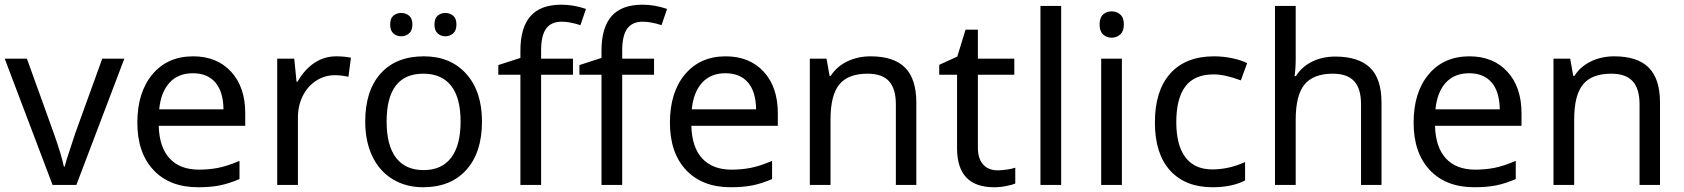

<svg xmlns="http://www.w3.org/2000/svg" viewBox="-20 -785 7147 815"><path d="M203.1 0 0 -536.1H94.2L208 -220.2Q241.7 -125 251 -78.1H254.9Q256.3 -84.5 258.5 -92.5Q260.7 -100.6 263.7 -110.1Q266.6 -119.6 299.8 -220.2L414.1 -536.1H507.8L304.2 0Z M820.8 9.8Q700.2 9.8 631.6 -63.2Q563 -136.2 563 -264.2Q563 -393.1 627 -469.5Q690.9 -545.9 799.8 -545.9Q900.9 -545.9 960.9 -480.7Q1021 -415.5 1021 -304.2V-251H653.8Q656.2 -159.7 700.2 -112.3Q744.1 -64.9 824.7 -64.9Q867.7 -64.9 906.2 -72.5Q944.8 -80.1 996.6 -102.1V-24.9Q952.1 -5.9 913.1 2Q874 9.8 820.8 9.8ZM798.8 -474.1Q735.8 -474.1 699.2 -433.6Q662.6 -393.1 655.8 -320.8H928.7Q927.7 -396 894 -435.1Q860.4 -474.1 798.8 -474.1Z M1406.7 -545.9Q1442.4 -545.9 1469.7 -540L1459 -459Q1429.2 -465.8 1400.9 -465.8Q1358.4 -465.8 1322 -442.4Q1285.6 -418.9 1265.1 -377.7Q1244.6 -336.4 1244.6 -286.1V0H1156.7V-536.1H1229L1238.8 -438H1242.7Q1273.4 -491.2 1315.4 -518.6Q1357.4 -545.9 1406.7 -545.9Z M2025.9 -269Q2025.9 -137.7 1959.5 -64Q1893.1 9.8 1775.9 9.8Q1703.1 9.8 1647 -24.2Q1590.8 -58.1 1560.5 -121.6Q1530.3 -185.1 1530.3 -269Q1530.3 -399.9 1595.7 -472.9Q1661.1 -545.9 1779.3 -545.9Q1892.6 -545.9 1959.2 -471.4Q2025.9 -397 2025.9 -269ZM1621.1 -269Q1621.1 -168 1660.9 -115.5Q1700.7 -63 1778.3 -63Q1855 -63 1895 -115.5Q1935.1 -168 1935.1 -269Q1935.1 -370.1 1894.8 -421.1Q1854.5 -472.2 1776.9 -472.2Q1621.1 -472.2 1621.1 -269ZM1636.2 -681.2Q1636.2 -707 1649.9 -718.5Q1663.6 -730 1683.1 -730Q1702.1 -730 1716.3 -718.5Q1730.5 -707 1730.5 -681.2Q1730.5 -655.3 1716.3 -643.1Q1702.1 -630.9 1683.1 -630.9Q1663.6 -630.9 1649.9 -643.1Q1636.2 -655.3 1636.2 -681.2ZM1824.2 -681.2Q1824.2 -707 1837.9 -718.5Q1851.6 -730 1870.1 -730Q1889.2 -730 1903.3 -718.5Q1917.5 -707 1917.5 -681.2Q1917.5 -655.3 1903.3 -643.1Q1889.2 -630.9 1870.1 -630.9Q1851.6 -630.9 1837.9 -643.1Q1824.2 -655.3 1824.2 -681.2Z M2412.1 -467.8H2276.9V0H2189V-467.8H2095.2V-508.8L2189 -539.1V-569.8Q2189 -667.5 2231.7 -716.3Q2274.4 -765.1 2363.3 -765.1Q2414.6 -765.1 2467.3 -747.1L2443.8 -678.2Q2398.4 -692.9 2364.3 -692.9Q2319.8 -692.9 2298.3 -663.6Q2276.9 -634.3 2276.9 -570.8V-536.1H2412.1Z M2756.3 -467.8H2621.1V0H2533.2V-467.8H2439.5V-508.8L2533.2 -539.1V-569.8Q2533.2 -667.5 2575.9 -716.3Q2618.7 -765.1 2707.5 -765.1Q2758.8 -765.1 2811.5 -747.1L2788.1 -678.2Q2742.7 -692.9 2708.5 -692.9Q2664.1 -692.9 2642.6 -663.6Q2621.1 -634.3 2621.1 -570.8V-536.1H2756.3Z M3081.5 9.8Q2960.9 9.8 2892.3 -63.2Q2823.7 -136.2 2823.7 -264.2Q2823.7 -393.1 2887.7 -469.5Q2951.7 -545.9 3060.5 -545.9Q3161.6 -545.9 3221.7 -480.7Q3281.7 -415.5 3281.7 -304.2V-251H2914.6Q2917 -159.7 2960.9 -112.3Q3004.9 -64.9 3085.4 -64.9Q3128.4 -64.9 3167 -72.5Q3205.6 -80.1 3257.3 -102.1V-24.9Q3212.9 -5.9 3173.8 2Q3134.8 9.8 3081.5 9.8ZM3059.6 -474.1Q2996.6 -474.1 2960 -433.6Q2923.3 -393.1 2916.5 -320.8H3189.5Q3188.5 -396 3154.8 -435.1Q3121.1 -474.1 3059.6 -474.1Z M3782.7 0V-342.8Q3782.7 -408.2 3753.7 -440.2Q3724.6 -472.2 3662.6 -472.2Q3580.1 -472.2 3542.7 -426.5Q3505.4 -380.9 3505.4 -277.8V0H3417.5V-536.1H3488.3L3501.5 -462.9H3506.3Q3531.2 -502.4 3576.2 -524.2Q3621.1 -545.9 3675.3 -545.9Q3773.9 -545.9 3821.8 -498Q3869.6 -450.2 3869.6 -349.1V0Z M4214.8 -62Q4231.9 -62 4254.9 -65.4Q4277.8 -68.8 4289.6 -73.2V-5.9Q4277.3 -0.5 4251.7 4.6Q4226.1 9.8 4199.7 9.8Q4042.5 9.8 4042.5 -155.8V-467.8H3966.8V-509.8L4043.5 -544.9L4078.6 -659.2H4130.9V-536.1H4285.6V-467.8H4130.9V-158.2Q4130.9 -111.8 4153.1 -86.9Q4175.3 -62 4214.8 -62Z M4484.4 0H4396.5V-759.8H4484.4Z M4742.2 0H4654.3V-536.1H4742.2ZM4647.5 -681.2Q4647.5 -710.4 4662.4 -723.6Q4677.2 -736.8 4699.2 -736.8Q4719.7 -736.8 4735.1 -723.6Q4750.5 -710.4 4750.5 -681.2Q4750.5 -652.3 4735.1 -638.7Q4719.7 -625 4699.2 -625Q4677.2 -625 4662.4 -638.7Q4647.5 -652.3 4647.5 -681.2Z M5127 9.8Q5011.2 9.8 4946.8 -61.3Q4882.3 -132.3 4882.3 -265.1Q4882.3 -399.9 4947.5 -472.9Q5012.7 -545.9 5133.3 -545.9Q5172.4 -545.9 5210.7 -537.8Q5249 -529.8 5273.9 -517.1L5247.1 -443.8Q5179.2 -469.2 5131.3 -469.2Q5050.3 -469.2 5011.7 -418.2Q4973.1 -367.2 4973.1 -266.1Q4973.1 -168.9 5011.7 -117.4Q5050.3 -65.9 5126 -65.9Q5196.8 -65.9 5265.1 -97.2V-19Q5209.5 9.8 5127 9.8Z M5757.3 0V-342.8Q5757.3 -408.2 5728.3 -440.2Q5699.2 -472.2 5637.2 -472.2Q5555.7 -472.2 5517.8 -426.8Q5480 -381.3 5480 -276.9V0H5392.1V-759.8H5480V-537.1Q5480 -493.2 5475.1 -461.9H5481Q5504.9 -501 5548.8 -522.9Q5592.8 -544.9 5647.9 -544.9Q5745.6 -544.9 5794.9 -498.3Q5844.2 -451.7 5844.2 -349.1V0Z M6238.3 9.8Q6117.7 9.8 6049.1 -63.2Q5980.5 -136.2 5980.5 -264.2Q5980.5 -393.1 6044.4 -469.5Q6108.4 -545.9 6217.3 -545.9Q6318.4 -545.9 6378.4 -480.7Q6438.5 -415.5 6438.5 -304.2V-251H6071.3Q6073.7 -159.7 6117.7 -112.3Q6161.6 -64.9 6242.2 -64.9Q6285.2 -64.9 6323.7 -72.5Q6362.3 -80.1 6414.1 -102.1V-24.9Q6369.6 -5.9 6330.6 2Q6291.5 9.8 6238.3 9.8ZM6216.3 -474.1Q6153.3 -474.1 6116.7 -433.6Q6080.1 -393.1 6073.2 -320.8H6346.2Q6345.2 -396 6311.5 -435.1Q6277.8 -474.1 6216.3 -474.1Z M6939.5 0V-342.8Q6939.5 -408.2 6910.4 -440.2Q6881.3 -472.2 6819.3 -472.2Q6736.8 -472.2 6699.5 -426.5Q6662.1 -380.9 6662.1 -277.8V0H6574.2V-536.1H6645L6658.2 -462.9H6663.1Q6688 -502.4 6732.9 -524.2Q6777.8 -545.9 6832 -545.9Q6930.7 -545.9 6978.5 -498Q7026.4 -450.2 7026.4 -349.1V0Z"/></svg>

Font: Noto Sans Southeast Asian
Style: Regular
Weight: 400
Designer: Monotype Design Team
Foundry: Monotype Imaging Inc.
Version: Version 1.06 uh; ttfautohint (v1.4.1)